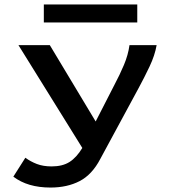

<svg xmlns="http://www.w3.org/2000/svg" viewBox="-20 -668 790 863"><path d="M207 175Q104 175 40 126L94 41Q117 58 145.5 69Q174 80 212 80Q261 80 292.5 60Q324 40 350 -3L63 -465H204L410 -122L495 -288Q518 -331 537 -376Q556 -421 562 -465H684Q676 -419 652 -368.5Q628 -318 603 -272L431 46Q394 117 338 146Q282 175 207 175ZM177 -567V-648H597V-567Z"/></svg>

Font: Inconsolata ExtraExpanded
Style: Bold
Weight: 700
Width: 8
Monospace: yes
Designer: Raph Levien, Cyreal, Brenton Simpson
Foundry: Raph Levien, Cyreal, Google
Version: Version 3.100; ttfautohint (v1.8.4.7-5d5b)